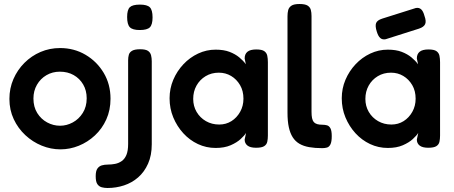

<svg xmlns="http://www.w3.org/2000/svg" viewBox="-20 -730 2266 959"><path d="M282 16Q234 16 188.5 -2.5Q143 -21 106.5 -55Q70 -89 48.5 -135Q27 -181 27 -236Q27 -289 47 -335Q67 -381 102 -416Q137 -451 182.5 -470.5Q228 -490 280 -490Q350 -490 407 -456.5Q464 -423 498 -366Q532 -309 532 -237Q532 -180 511 -133.5Q490 -87 454 -53.5Q418 -20 373.5 -2Q329 16 282 16ZM280 -102Q313 -102 343.5 -118.5Q374 -135 393.5 -166Q413 -197 413 -239Q413 -278 395.5 -308Q378 -338 348 -355Q318 -372 279 -372Q242 -372 212 -354.5Q182 -337 164.5 -306.5Q147 -276 147 -238Q147 -196 166 -165.5Q185 -135 215.5 -118.5Q246 -102 280 -102Z M517 209Q502 209 488.5 205.5Q475 202 466.5 190Q458 178 458 150Q458 124 466.5 112Q475 100 488.5 96Q502 92 519 92Q537 92 555 88.5Q573 85 588 74.5Q603 64 611.5 43.5Q620 23 620 -11V-429Q620 -444 623.5 -456.5Q627 -469 640 -476.5Q653 -484 680 -484Q707 -484 719 -476Q731 -468 734.5 -454Q738 -440 738 -424V-9Q738 46 719.5 87.5Q701 129 670 156Q639 183 599.5 196Q560 209 517 209ZM678 -580Q642 -580 628.5 -594Q615 -608 615 -645Q615 -681 628.5 -694Q642 -707 679 -707Q715 -707 728.5 -693.5Q742 -680 742 -643Q742 -607 728.5 -593.5Q715 -580 678 -580Z M1259 8Q1230 8 1216 -3Q1202 -14 1202 -33L1209 -66Q1201 -53 1182 -35.5Q1163 -18 1132 -4.5Q1101 9 1057 9Q1010 9 968.5 -10.5Q927 -30 895.5 -64.5Q864 -99 845.5 -143.5Q827 -188 827 -239Q827 -288 845.5 -331.5Q864 -375 896 -409Q928 -443 969.5 -462.5Q1011 -482 1057 -482Q1098 -482 1126.5 -471Q1155 -460 1175 -443.5Q1195 -427 1208 -409L1202 -438Q1202 -460 1216 -471.5Q1230 -483 1260 -483Q1288 -483 1300 -474.5Q1312 -466 1315 -451.5Q1318 -437 1318 -419V-53Q1318 -36 1315 -22Q1312 -8 1299.5 0Q1287 8 1259 8ZM1075 -108Q1109 -108 1136 -125Q1163 -142 1179.5 -171.5Q1196 -201 1196 -237Q1196 -276 1179 -305Q1162 -334 1134.5 -350.5Q1107 -367 1073 -367Q1036 -367 1007 -349.5Q978 -332 961.5 -302.5Q945 -273 945 -236Q945 -200 962 -171Q979 -142 1008.5 -125Q1038 -108 1075 -108Z M1590 10Q1553 10 1524.5 5Q1496 0 1475.5 -12Q1455 -24 1442 -44.5Q1429 -65 1422.5 -95Q1416 -125 1416 -167V-649Q1416 -666 1419.5 -679.5Q1423 -693 1435.5 -701.5Q1448 -710 1476 -710Q1504 -710 1516.5 -702Q1529 -694 1532.5 -680.5Q1536 -667 1536 -650V-172Q1536 -153 1538.5 -140.5Q1541 -128 1547.5 -120.5Q1554 -113 1564.5 -110Q1575 -107 1590 -107Q1603 -107 1613.5 -104Q1624 -101 1630.5 -89Q1637 -77 1637 -50Q1637 -22 1630.5 -9Q1624 4 1613 7Q1602 10 1590 10Z M2119 8Q2090 8 2076 -3Q2062 -14 2062 -33L2069 -66Q2061 -53 2042 -35.5Q2023 -18 1992 -4.5Q1961 9 1917 9Q1870 9 1828.5 -10.5Q1787 -30 1755.5 -64.5Q1724 -99 1705.5 -143.5Q1687 -188 1687 -239Q1687 -288 1705.5 -331.5Q1724 -375 1756 -409Q1788 -443 1829.5 -462.5Q1871 -482 1917 -482Q1958 -482 1986.5 -471Q2015 -460 2035 -443.5Q2055 -427 2068 -409L2062 -438Q2062 -460 2076 -471.5Q2090 -483 2120 -483Q2148 -483 2160 -474.5Q2172 -466 2175 -451.5Q2178 -437 2178 -419V-53Q2178 -36 2175 -22Q2172 -8 2159.5 0Q2147 8 2119 8ZM1935 -108Q1969 -108 1996 -125Q2023 -142 2039.5 -171.5Q2056 -201 2056 -237Q2056 -276 2039 -305Q2022 -334 1994.5 -350.5Q1967 -367 1933 -367Q1896 -367 1867 -349.5Q1838 -332 1821.5 -302.5Q1805 -273 1805 -236Q1805 -200 1822 -171Q1839 -142 1868.5 -125Q1898 -108 1935 -108ZM1906 -534Q1890 -531 1879.5 -540Q1869 -549 1862 -572Q1853 -600 1858.5 -614.5Q1864 -629 1889 -637L2057 -690Q2073 -693 2083.5 -683.5Q2094 -674 2100 -651Q2110 -624 2103.5 -609.5Q2097 -595 2073 -587Z"/></svg>

Font: Fredoka Medium
Style: Regular
Weight: 500
Designer: Ben Nathan
Foundry: Milena B. Brandão, Ben Nathan
Version: Version 2.001